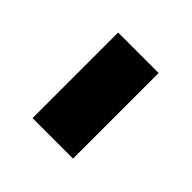

<svg xmlns="http://www.w3.org/2000/svg" viewBox="-20 -428 341 341"><g transform="rotate(-45 150.0 -258.0)"><path d="M257.5 -207.5V-309.2H42.5V-207.5Z"/></g></svg>

Font: Familjen Grotesk SemiBold
Style: Regular
Weight: 600
Designer: Anders Wikstroem, Jonas Baeckman, Matilda Gysing, Kristian Moeller
Foundry: Familjen STHLM AB
Version: Version 2.000